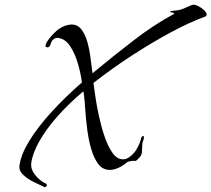

<svg xmlns="http://www.w3.org/2000/svg" viewBox="-20 -683 880 799"><path d="M164 95Q146 87 120.5 74.5Q95 62 76.5 44.5Q58 27 61 6Q67 -40 102 -97Q137 -154 194 -216.5Q251 -279 321 -340Q316 -378 304 -419Q292 -460 272.5 -490Q253 -520 224 -525Q214 -527 204.5 -521Q195 -515 190 -498Q186 -486 177 -486Q167 -486 170 -496Q173 -507 183 -520Q193 -533 204 -544Q215 -555 220 -559Q237 -571 251.5 -576Q266 -581 278 -581Q303 -581 318.5 -561Q334 -541 343 -510Q352 -479 356.5 -443.5Q361 -408 365 -378Q449 -448 535.5 -514.5Q622 -581 704 -625Q706 -626 704 -628Q702 -630 699 -631Q688 -631 688 -634Q688 -636 697 -638Q725 -639 744.5 -647.5Q764 -656 778 -662Q787 -666 802 -659Q817 -652 828.5 -641.5Q840 -631 840 -622Q840 -617 834 -614Q770 -591 691 -548.5Q612 -506 529 -452Q446 -398 369 -338L370 -330Q372 -316 377 -280.5Q382 -245 391.5 -201Q401 -157 415 -115.5Q429 -74 448 -47Q467 -20 492 -20Q505 -20 518 -29Q538 -43 550.5 -65.5Q563 -88 567 -107Q569 -115 573.5 -116.5Q578 -118 578 -116Q580 -107 576 -98Q572 -89 572 -81Q571 -64 570.5 -49.5Q570 -35 553 -20Q546 -13 544 -13Q543 -13 541.5 -13.5Q540 -14 536 -14Q529 -14 512 -10Q490 8 471.5 16Q453 24 437 24Q407 24 388.5 -1Q370 -26 359 -65Q348 -104 342.5 -148Q337 -192 334.5 -230.5Q332 -269 329 -291L327 -303Q265 -251 218 -197.5Q171 -144 143 -94Q115 -44 110 -4Q107 21 126.5 45.5Q146 70 171 81Q175 82 175 87Q175 91 171.5 94Q168 97 164 95Z"/></svg>

Font: The Nautigal
Style: Bold
Weight: 700
Designer: Robert E. Leuschke
Foundry: Robert E. Leuschke
Version: Version 1.100; ttfautohint (v1.8.3)